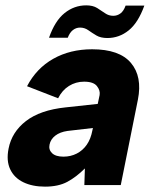

<svg xmlns="http://www.w3.org/2000/svg" viewBox="-20 -691 570 717"><path d="M295 0 297 -62Q265 -30 231.5 -12Q198 6 148 6Q101 6 67 -10.5Q33 -27 18 -59Q3 -91 12 -136Q24 -198 77 -239Q130 -280 225 -290L345 -303L352 -336Q355 -353 342 -369.5Q329 -386 294 -386Q263 -386 237.5 -370Q212 -354 197 -324L81 -369Q116 -436 179 -471.5Q242 -507 324 -507Q426 -507 469 -456Q512 -405 495 -319L431 0ZM327 -213 232 -202Q204 -198 186.5 -184.5Q169 -171 165 -151Q161 -132 174.5 -119Q188 -106 217 -106Q244 -106 266.5 -117.5Q289 -129 304 -150.5Q319 -172 325 -204ZM163 -550Q185 -613 221 -642Q257 -671 302 -671Q327 -671 343 -661Q359 -651 372.5 -641.5Q386 -632 403 -632Q418 -632 430 -641Q442 -650 449 -670H519Q496 -606 460.5 -577.5Q425 -549 381 -549Q356 -549 340 -558.5Q324 -568 310 -578Q296 -588 279 -588Q264 -588 252 -578.5Q240 -569 233 -550Z"/></svg>

Font: Albert Sans ExtraBold
Style: Italic
Weight: 800
Italic angle: -11.25°
Designer: Andreas Rasmussen
Foundry: a.Foundry
Version: Version 1.025